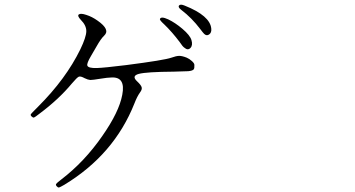

<svg xmlns="http://www.w3.org/2000/svg" viewBox="-20 -788 1540 832"><path d="M258.8 12.7Q474.6 -118.2 562.5 -339.8Q574.2 -370.1 586.9 -387.7Q596.7 -400.4 593.8 -410.2Q590.8 -419.9 574.2 -435.5Q548.8 -459 581.5 -467.8Q614.3 -476.6 733.4 -477.5Q782.2 -478.5 795.9 -479.5Q814.5 -481.4 819.3 -487.3Q823.2 -492.2 822.3 -506.8Q822.3 -513.7 811.5 -523.4Q800.8 -533.2 789.1 -538.1Q769.5 -545.9 756.8 -545.9Q744.1 -545.9 722.7 -538.1Q692.4 -527.3 526.4 -505.9Q430.7 -494.1 399.4 -493.2Q362.3 -492.2 358.4 -503.9Q355.5 -513.7 374 -544.9Q388.7 -569.3 398.4 -586.9Q417 -620.1 431.6 -633.8Q459 -659.2 403.3 -698.2Q378.9 -715.8 353.5 -723.6Q330.1 -731.4 321.8 -725.6Q313.5 -719.7 330.1 -702.1Q354.5 -677.7 354 -652.3Q353.5 -627 328.1 -574.2Q265.6 -446.3 145.5 -326.2Q143.6 -324.2 138.7 -319.3Q117.2 -297.9 114.3 -293.9Q111.3 -290 115.2 -285.2L117.2 -283.2Q123 -277.3 127.4 -278.8Q131.8 -280.3 150.4 -294.9Q234.4 -357.4 292 -426.8Q313.5 -452.1 321.3 -455.6Q329.1 -459 346.7 -449.2Q360.4 -442.4 371.1 -441.4Q381.8 -441.4 414.6 -446.8Q447.3 -452.1 460.9 -452.1Q525.4 -457 509.8 -377Q496.1 -302.7 422.9 -198.2Q345.7 -86.9 246.1 -10.7Q225.6 4.9 223.1 9.3Q220.7 13.7 226.1 19.5Q231.4 25.4 235.8 24.4Q240.2 23.4 258.8 12.7ZM809.6 -614.3Q803.7 -634.8 770.5 -663.1Q739.3 -689.5 709 -704.1Q676.8 -718.8 672.9 -705.1Q671.9 -700.2 692.4 -681.6Q726.6 -648.4 758.8 -605.5Q771.5 -585.9 779.3 -581.1Q793.9 -568.4 805.2 -580.1Q816.4 -591.8 809.6 -614.3ZM895.5 -664.1Q890.6 -719.7 780.3 -763.7Q761.7 -771.5 755.9 -764.2Q750 -756.8 765.6 -745.1Q811.5 -710 847.7 -662.1Q859.4 -646.5 864.3 -641.6Q875 -630.9 886.2 -638.7Q897.5 -646.5 895.5 -664.1Z"/></svg>

Font: Bpmf GenWan Min R
Style: R
Weight: 400
Foundry: But Ko
Version: Version 1.320